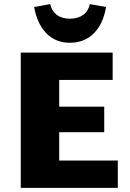

<svg xmlns="http://www.w3.org/2000/svg" viewBox="-20 -914 632 934"><path d="M553 0H81V-658H528V-525H268V-133H553ZM141 -271V-395H487V-271ZM320 -706Q251 -706 206 -751.5Q161 -797 146 -880L224 -894Q232 -860 256.5 -841.5Q281 -823 320 -823Q359 -823 384.5 -841.5Q410 -860 417 -894L496 -880Q482 -797 436 -751.5Q390 -706 320 -706Z"/></svg>

Font: Ysabeau SC Black
Style: Regular
Weight: 900
Designer: Christian Thalmann (Catharsis Fonts)
Version: Version 2.001;gftools[0.9.30]; featfreeze: smcp